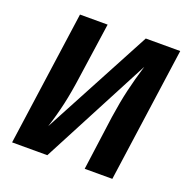

<svg xmlns="http://www.w3.org/2000/svg" viewBox="-124 -809 907 927"><g transform="rotate(20 329.5 -346.0)"><path d="M550 0H408L446 -280Q458 -361 473 -425Q488 -489 510 -561L216 0H35L132 -692H274L234 -414Q222 -326 207.5 -262Q193 -198 172 -133L470 -692H647Z"/></g></svg>

Font: Fira Sans SemiBold
Style: Italic
Weight: 600
Italic angle: -8°
Designer: bBox Type GmbH & Carrois Corporate GbR & Edenspiekermann AG
Foundry: bBox Type GmbH & Carrois Corporate GbR & Edenspiekermann AG
Version: Version 4.301